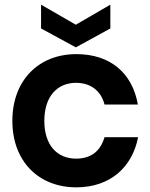

<svg xmlns="http://www.w3.org/2000/svg" viewBox="-20 -794 642 823"><path d="M307 -562C146 -562 33 -450 33 -276C33 -102 146 9 307 9C452 9 547 -77 572 -206H428C411 -147 371 -114 306 -114C224 -114 170 -173 170 -276C170 -379 224 -439 306 -439C371 -439 414 -402 428 -346H571C547 -482 452 -562 307 -562ZM156 -672 305 -591 453 -672V-774L305 -688L156 -774Z"/></svg>

Font: Malmofest SemiBold
Style: Regular
Weight: 600
Designer: Jonny Pinhorn (Poppins), Kolossal
Version: Version 1.004;Glyphs 3.1.2 (3151)